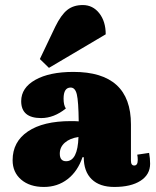

<svg xmlns="http://www.w3.org/2000/svg" viewBox="-20 -729 620 761"><path d="M174 -460 138 -495 199 -623Q222 -670 246.5 -689.5Q271 -709 308 -709Q348 -709 373.5 -676.5Q399 -644 399 -593ZM154 12Q98 12 64 -17Q30 -46 30 -94Q30 -167 90.5 -208Q151 -249 261 -249Q281 -249 292 -248Q291 -328 284.5 -355Q278 -382 260 -382Q232 -382 232 -338Q232 -312 241 -299Q194 -261 143 -261Q64 -261 64 -328Q64 -381 120 -412.5Q176 -444 271 -444Q499 -444 499 -236V-92Q499 -73 512 -73Q526 -73 526 -95Q526 -107 524 -116L571 -123Q575 -101 575 -80Q575 -37 537 -12.5Q499 12 433 12Q375 12 343.5 -18.5Q312 -49 312 -106H307Q288 -50 248 -19Q208 12 154 12ZM217 -120Q217 -90 242 -90Q288 -90 291 -186Q257 -181 237 -163.5Q217 -146 217 -120Z"/></svg>

Font: Arapey Black
Style: Regular
Weight: 900
Designer: Eduardo Rodriguez Tunni
Foundry: Eduardo Rodriguez Tunni
Version: Version 4.000